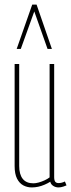

<svg xmlns="http://www.w3.org/2000/svg" viewBox="-20 -810 311 840"><path d="M119 10Q99 10 82 1Q65 -8 54.5 -28.5Q44 -49 44 -84V-530H64V-84Q64 -47 79.5 -27.5Q95 -8 126 -8Q136 -8 149 -11.5Q162 -15 175 -21Q188 -27 197 -34V-530H217V-34Q217 -26 219 -20Q221 -14 225.5 -11.5Q230 -9 236 -9Q250 -9 264 -16L271 1Q264 4 258 6Q252 8 246.5 9Q241 10 236 10Q223 10 212.5 3Q202 -4 200 -15Q189 -8 175 -2Q161 4 147 7Q133 10 119 10ZM53 -596 121 -790H140L207 -596H188L130 -760L71 -596Z"/></svg>

Font: Georama ExtraCondensed Thin
Style: Regular
Weight: 100
Width: 2
Designer: Jean-Baptiste Levee
Foundry: Production Type
Version: Version 1.001